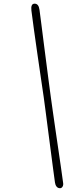

<svg xmlns="http://www.w3.org/2000/svg" viewBox="-20 -807 390 1024"><path d="M213.1 -289.2Q217.5 -256.8 223.7 -209.8Q229.8 -162.8 236.7 -109.7Q243.6 -56.6 250.5 -4Q257.3 48.6 263.2 93.1Q269.2 137.7 273.2 166.7Q275 179.6 281.6 188Q288.1 196.4 299.6 196.8Q308.6 196.9 313.8 188.1Q319.1 179.4 316.2 165.1Q311.9 132.3 305.2 86.1Q298.5 40 290.9 -12.1Q283.4 -64.1 275.7 -115.9Q268.1 -167.7 261.8 -212.6Q255.4 -257.6 251.1 -288.8Q246.8 -320.1 240.7 -366.5Q234.6 -413 227.7 -466.7Q220.7 -520.4 213.8 -574.3Q206.9 -628.2 201 -675.1Q195.1 -722 190.7 -754.4Q186.2 -788.3 163.7 -787.4Q143.3 -786.7 147.5 -750.7Q152.3 -710.3 160.9 -650Q169.5 -589.6 179 -522.3Q188.6 -455 197.8 -393.3Q206.9 -331.7 213.1 -289.2Z"/></svg>

Font: Fraunces 144pt SuperSoft Light
Style: Italic
Weight: 300
Italic angle: -16°
Version: Version 1.000;[b76b70a41]